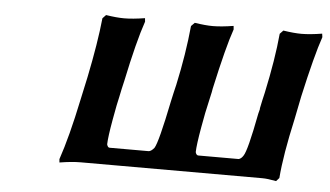

<svg xmlns="http://www.w3.org/2000/svg" viewBox="-39 -495 964 561"><g transform="rotate(5 443.0 -215.0)"><path d="M294.9 -49.8H409.2Q416.5 -49.8 425.8 -61Q437 -78.6 461.9 -201.2Q463.4 -209.5 467.5 -226.3Q471.7 -243.2 473.1 -250Q493.2 -342.3 501 -424.8L511.2 -435.1Q543 -430.2 564 -430.2Q588.9 -430.2 625 -436L626 -425.8Q607.9 -374.5 580.1 -248Q579.1 -239.7 575 -222.7Q570.8 -205.6 569.8 -199.2Q565.9 -184.6 556.6 -132.6Q547.4 -80.6 546.9 -59.1Q549.3 -49.8 555.2 -49.8H673.8Q681.2 -51.8 687 -61Q698.2 -76.7 719.2 -187Q722.2 -198.7 723.1 -202.1L722.2 -201.2Q723.6 -210 727.5 -226.6Q731.4 -243.2 732.9 -250Q754.4 -350.1 761.2 -424.8L771 -435.1Q802.7 -430.2 824.2 -430.2Q848.6 -430.2 884.8 -436L886.2 -425.8Q867.2 -371.1 839.8 -248L826.2 -180.2Q802.2 -73.2 796.9 -4.9L788.1 4.9Q762.7 0 747.1 0H214.8Q188.5 0 152.8 5.9L151.9 -3.9Q175.3 -72.3 198.2 -182.1L212.9 -250Q233.9 -352.5 241.2 -424.8L251 -435.1Q282.7 -430.2 304.2 -430.2Q329.1 -430.2 365.2 -436L366.2 -425.8Q345.7 -366.7 320.8 -248Q319.3 -241.2 315.4 -224.6Q311.5 -208 310.1 -199.2Q306.2 -184.6 296.9 -132.6Q287.6 -80.6 287.1 -59.1Q289.6 -49.8 294.9 -49.8Z"/></g></svg>

Font: Linear Smooth
Style: Bold Italic
Weight: 700
Designer: Philipp H. Poll, Flanker
Foundry: Philipp H. Poll, reworked by Flanker
Version: Version 1.061 | FøM Fix